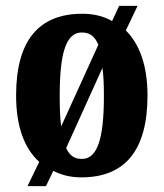

<svg xmlns="http://www.w3.org/2000/svg" viewBox="-20 -596 559 656"><path d="M114 -43 74 40H137L162 -12C190 2 221 10 258 10C407 10 484 -82 484 -270C484 -373 456 -446 410 -492L450 -576H387L363 -524C334 -541 299 -549 261 -549C113 -549 35 -458 35 -270C35 -164 63 -89 114 -43ZM316 -443 189 -164C185 -193 184 -229 184 -270C184 -412 205 -485 259 -485C287 -485 304 -472 316 -443ZM260 -53C233 -53 218 -65 206 -90L330 -364C334 -336 335 -304 335 -268C335 -126 314 -53 260 -53Z"/></svg>

Font: Noto Serif Bengali ExtraCondensed ExtraBold
Style: Regular
Weight: 800
Width: 2
Designer: Juan Bruce, Universal Thirst, Indian Type Foundry and the Monotype Design Team.
Foundry: Monotype Imaging Inc.
Version: Version 2.003